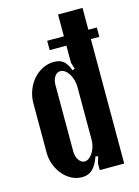

<svg xmlns="http://www.w3.org/2000/svg" viewBox="-110 -761 602 833"><g transform="rotate(-15 191.5 -344.5)"><path d="M244 -59 233 -63Q219 -24 200.5 -7Q182 10 154 10Q129 10 107 -1.5Q85 -13 68.5 -32.5Q52 -52 42 -78Q32 -104 32 -132V-354Q32 -385 42.5 -412.5Q53 -440 71 -460.5Q89 -481 113 -493Q137 -505 164 -505Q191 -505 207 -491.5Q223 -478 233 -449L244 -453L235 -482V-699H345V0H235V-30ZM235 -374Q235 -390 230.5 -405.5Q226 -421 218.5 -433Q211 -445 201 -452Q191 -459 181 -459Q165 -459 155 -444Q145 -429 145 -406V-108Q145 -85 156 -69Q167 -53 182 -53Q192 -53 201.5 -60Q211 -67 218.5 -78.5Q226 -90 230.5 -105Q235 -120 235 -135ZM160 -601H383V-559H160Z"/></g></svg>

Font: Moniqa ExtBd Paragraph
Style: Regular
Weight: 800
Designer: Rajesh Rajput
Foundry: Rajesh Rajput
Version: Version 1.000